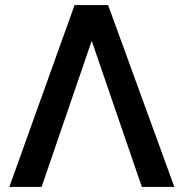

<svg xmlns="http://www.w3.org/2000/svg" viewBox="-20 -742 729 762"><path d="M409 -722H276L17 0H145L344 -580L543 0H672Z"/></svg>

Font: Perun Medium
Style: Regular
Weight: 500
Foundry: Copyright (c) Stefan Peev, Context Ltd, 2016
Version: Version 1.089